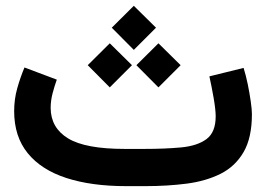

<svg xmlns="http://www.w3.org/2000/svg" viewBox="-20 -635 908 655"><path d="M476.1 0H410.2Q292 0 206.3 -27.8Q120.6 -55.7 74.5 -112.5Q28.3 -169.4 28.3 -255.9Q28.3 -296.4 38.8 -333.7Q49.3 -371.1 63.5 -404.8L173.8 -363.3Q166 -341.8 159.4 -316.7Q152.8 -291.5 152.8 -266.6Q153.3 -198.7 212.4 -162.8Q271.5 -127 405.3 -127H472.7Q543 -127 597.9 -132.1Q652.8 -137.2 684.3 -160.4Q715.8 -183.6 715.8 -238.3Q715.8 -259.8 709 -299.8Q702.1 -339.8 694.3 -374.5L811 -403.3Q818.8 -378.4 825.2 -347.7Q831.5 -316.9 835.4 -289.1Q839.4 -261.2 839.4 -245.6Q839.4 -165 811 -116.2Q782.7 -67.4 732.7 -42.2Q682.6 -17.1 616.7 -8.5Q550.8 0 476.1 0ZM361.3 -540.5 436.5 -615.2 512.2 -540.5 436.5 -464.8ZM445.3 -412.6 520.5 -487.3 596.2 -412.6 520.5 -336.9ZM279.3 -412.6 354.5 -487.3 430.2 -412.6 354.5 -336.9Z"/></svg>

Font: Vazir WOL-UI
Style: Bold-WOL-UI
Weight: 700
Designer: Saber Rastikerdar
Foundry: Saber Rastikerdar
Version: Version 30.1.0